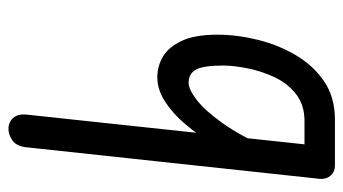

<svg xmlns="http://www.w3.org/2000/svg" viewBox="-199 -613 812 454"><g transform="rotate(-90 207.0 -386.0)"><path d="M11 -35 86 -732Q89 -754 102.5 -763Q116 -772 129 -772Q145 -772 155 -761Q165 -750 163 -729L85 0H42Q28 0 19 -10Q10 -20 11 -35ZM352 -278Q352 -232 340 -183Q328 -134 303.5 -92.5Q279 -51 241.5 -25.5Q204 0 151 0H51L59 -72H148Q186 -72 211.5 -92Q237 -112 251.5 -143Q266 -174 272.5 -207Q279 -240 279 -264Q279 -311 269.5 -328.5Q260 -346 238 -346Q223 -346 198 -327Q173 -308 143 -266Q113 -224 82 -155L96 -292Q116 -325 140.5 -354Q165 -383 193.5 -401.5Q222 -420 251 -420Q278 -420 300.5 -406.5Q323 -393 337.5 -362Q352 -331 352 -278Z"/></g></svg>

Font: Edu NSW ACT Foundation Medium
Style: Regular
Weight: 500
Version: Version 1.003